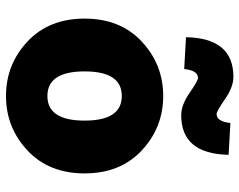

<svg xmlns="http://www.w3.org/2000/svg" viewBox="-99 -687 798 640"><g transform="rotate(90 300.0 -367.0)"><path d="M481.5 -59.5Q405 12 300 12Q195 12 118.5 -59.5Q42 -131 42 -250Q42 -369 118.5 -440.5Q195 -512 300 -512Q405 -512 481.5 -440.5Q558 -369 558 -250Q558 -131 481.5 -59.5ZM218 -250Q218 -126 300 -126Q382 -126 382 -250Q382 -374 300 -374Q218 -374 218 -250ZM364 -572Q330 -572 289.5 -600Q249 -628 240 -628Q215 -628 210 -582L104 -588Q107 -746 236 -746Q270 -746 310.5 -718Q351 -690 360 -690Q385 -690 390 -736L496 -730Q493 -572 364 -572Z"/></g></svg>

Font: TypoPRO Source Code Pro
Style: Regular
Weight: 900
Monospace: yes
Designer: Paul D. Hunt, Teo Tuominen
Foundry: Adobe Systems Incorporated
Version: Version 2.010;PS 1.0;hotconv 1.0.84;makeotf.lib2.5.63406